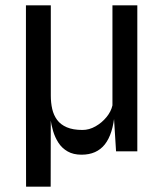

<svg xmlns="http://www.w3.org/2000/svg" viewBox="-20 -566 616 718"><path d="M285 12.5Q254 12.5 232.8 0.2Q211.5 -12 198.5 -32.2Q185.5 -52.5 178.5 -76.2Q171.5 -100 168.5 -123L77 -171V-546H170V-208.5Q170 -182 175.2 -158.8Q180.5 -135.5 193.5 -117.8Q206.5 -100 229.8 -90Q253 -80 288.5 -80Q313.5 -80 337.2 -93.5Q361 -107 378.2 -128Q395.5 -149 400.5 -172V-546H493.5V0H414L403.5 -168.5L409 -143Q402.5 -64.5 372 -26Q341.5 12.5 285 12.5ZM77.5 132 77 -171 170 -208.5 169.5 132Z"/></svg>

Font: Spline Sans
Style: Regular
Weight: 400
Designer: Eben Sorkin, Mirko Velimirovic
Foundry: Sorkin Type
Version: Version 1.001